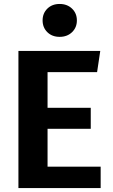

<svg xmlns="http://www.w3.org/2000/svg" viewBox="-20 -949 568 969"><path d="M368 -846Q368 -810 343.5 -786.5Q319 -763 281 -763Q243 -763 219 -786.5Q195 -810 195 -846Q195 -882 219 -905.5Q243 -929 281 -929Q319 -929 343.5 -905.5Q368 -882 368 -846ZM470 -585H220V-405H438V-299H220V-108H488V0H73V-692H486Z"/></svg>

Font: Wolseley Sans SemiBold
Style: Regular
Weight: 600
Designer: Carrois Corporate & Edenspiekermann AG
Foundry: Carrois Corporate GbR & Edenspiekermann AG
Version: Version 4.202